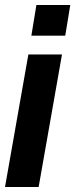

<svg xmlns="http://www.w3.org/2000/svg" viewBox="-27 -745 300 765"><path d="M98 -603 118 -725H253L233 -603ZM-7 0 86 -528H220L127 0Z"/></svg>

Font: Archivo ExtraCondensed ExtraBold
Style: Italic
Weight: 800
Width: 2
Italic angle: -10°
Designer: Hector Gatti
Foundry: Omnibus-Type
Version: Version 2.001